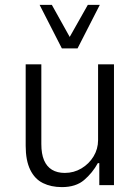

<svg xmlns="http://www.w3.org/2000/svg" viewBox="-20 -757 572 785"><path d="M233 8Q189 8 155.5 -8.5Q122 -25 103.5 -63Q85 -101 85 -161V-494H149V-168Q149 -128 160 -102Q171 -76 192.5 -63Q214 -50 245 -50Q282 -50 313 -68.5Q344 -87 362.5 -117.5Q381 -148 381 -184V-494H446V0H386V-90H380Q358 -50 324 -21Q290 8 233 8ZM233 -559 142 -737H192L265 -606L339 -737H388L297 -559Z"/></svg>

Font: Nunito Sans 7pt Condensed Light
Style: Regular
Weight: 300
Width: 3
Designer: Vernon Adams
Foundry: Vernon Adams
Version: Version 3.101;gftools[0.9.27]